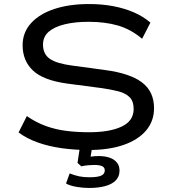

<svg xmlns="http://www.w3.org/2000/svg" viewBox="-20 -734 849 951"><path d="M419 9Q350 9 285.5 0Q221 -9 166.5 -28.5Q112 -48 72 -78L113 -159Q159 -127 208 -109.5Q257 -92 310 -85.5Q363 -79 422 -79Q523 -79 582.5 -107Q642 -135 642 -194Q642 -232 622.5 -252Q603 -272 567 -281.5Q531 -291 480 -298L313 -320Q195 -336 143.5 -384.5Q92 -433 92 -510Q92 -573 133.5 -619Q175 -665 249 -689.5Q323 -714 421 -714Q485 -714 540.5 -703.5Q596 -693 642.5 -673Q689 -653 725 -622L684 -542Q628 -589 564.5 -607.5Q501 -626 419 -626Q351 -626 300 -613.5Q249 -601 221 -576.5Q193 -552 193 -513Q193 -466 227 -442.5Q261 -419 339 -409L501 -387Q623 -371 683 -326Q743 -281 743 -198Q743 -134 703.5 -87.5Q664 -41 591.5 -16Q519 9 419 9ZM421 197Q390 197 358.5 191.5Q327 186 307 175L325 125Q351 135 372.5 139.5Q394 144 423 144Q463 144 481 136Q499 128 499 110Q499 95 485.5 89Q472 83 447 83Q434 83 416.5 84.5Q399 86 383 90L364 73L378 -20H439L426 59L399 48Q419 43 436 41Q453 39 469 39Q500 39 523 47Q546 55 559 71Q572 87 572 111Q572 140 554 159Q536 178 502 187.5Q468 197 421 197Z"/></svg>

Font: Nunito Sans 7pt Expanded
Style: Regular
Weight: 400
Width: 7
Designer: Vernon Adams
Foundry: Vernon Adams
Version: Version 3.101;gftools[0.9.27]